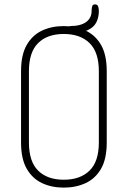

<svg xmlns="http://www.w3.org/2000/svg" viewBox="-20 -850 583 876"><path d="M271 6Q216 6 172 -14.5Q128 -35 102 -80Q76 -125 76 -200V-525Q76 -600 102 -645Q128 -690 172 -710.5Q216 -731 271 -731Q326 -731 370.5 -710.5Q415 -690 441 -645Q467 -600 467 -525V-200Q467 -125 441 -80Q415 -35 370.5 -14.5Q326 6 271 6ZM271 -30Q346 -30 388.5 -71.5Q431 -113 431 -200V-525Q431 -612 388.5 -653.5Q346 -695 271 -695Q196 -695 154 -653.5Q112 -612 112 -525V-200Q112 -113 154 -71.5Q196 -30 271 -30ZM298 -699V-731Q348 -731 373 -749.5Q398 -768 398 -800Q398 -812 400.5 -821Q403 -830 413 -830Q425 -830 428 -820Q431 -810 431 -800Q431 -770 419 -747Q407 -724 378 -711.5Q349 -699 298 -699Z"/></svg>

Font: Dosis ExtraLight ExtraLight
Style: Regular
Weight: 250
Version: Version 3.001; ttfautohint (v1.8.2)